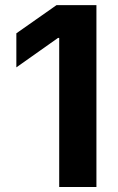

<svg xmlns="http://www.w3.org/2000/svg" viewBox="-20 -748 471 768"><path d="M365.7 -727.5V0H216.8V-596.2H211.9L45.4 -478.5V-614.7L206.1 -727.5Z"/></svg>

Font: Inter-Bold
Style: Bold
Weight: 700
Designer: Rasmus Andersson
Foundry: rsms
Version: Version 4.000;git-a52131595